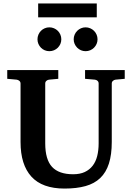

<svg xmlns="http://www.w3.org/2000/svg" viewBox="-20 -1077 769 1113"><path d="M649.9 -615.2Q641.6 -614.3 634.8 -608.4Q627.9 -602.5 627.9 -592.8V-253.9Q627.9 -180.2 611.3 -128.7Q594.7 -77.1 561 -44.9Q527.3 -12.7 475.8 1.7Q424.3 16.1 354 16.1Q225.1 16.1 162.1 -53Q99.1 -122.1 99.1 -253.9V-592.8Q99.1 -602.5 92 -608.4Q85 -614.3 76.2 -615.2L22 -620.1V-670.9H317.9V-620.1L264.2 -615.2Q255.9 -614.3 249 -608.4Q242.2 -602.5 242.2 -592.8V-246.1Q242.2 -152.3 281.7 -109.6Q321.3 -66.9 403.8 -66.9Q443.4 -66.9 471.2 -79.8Q499 -92.8 517.1 -116.2Q535.2 -139.6 543.5 -172.6Q551.8 -205.6 551.8 -246.1V-592.8Q551.8 -602.5 545.4 -608.4Q539.1 -614.3 529.8 -615.2L473.1 -620.1V-670.9H703.1V-620.1ZM335.4 -849.1Q335.4 -835 330.1 -822.5Q324.7 -810.1 315.2 -800.5Q305.7 -791 293 -785.6Q280.3 -780.3 266.1 -780.3Q252 -780.3 239.3 -785.6Q226.6 -791 217.3 -800.5Q208 -810.1 202.6 -822.5Q197.3 -835 197.3 -849.1Q197.3 -863.3 202.6 -876Q208 -888.7 217.3 -898.2Q226.6 -907.7 239.3 -913.1Q252 -918.5 266.1 -918.5Q280.3 -918.5 293 -913.1Q305.7 -907.7 315.2 -898.2Q324.7 -888.7 330.1 -876Q335.4 -863.3 335.4 -849.1ZM545.4 -849.1Q545.4 -835 540 -822.5Q534.7 -810.1 525.1 -800.5Q515.6 -791 502.9 -785.6Q490.2 -780.3 476.1 -780.3Q461.9 -780.3 449.5 -785.6Q437 -791 427.5 -800.5Q418 -810.1 412.6 -822.5Q407.2 -835 407.2 -849.1Q407.2 -863.3 412.6 -876Q418 -888.7 427.5 -898.2Q437 -907.7 449.5 -913.1Q461.9 -918.5 476.1 -918.5Q490.2 -918.5 502.9 -913.1Q515.6 -907.7 525.1 -898.2Q534.7 -888.7 540 -876Q545.4 -863.3 545.4 -849.1ZM201.2 -976.6V-1057.1H541V-976.6Z"/></svg>

Font: Charis SIL Afr
Style: Bold
Weight: 700
Foundry: SIL International
Version: Version 5.000